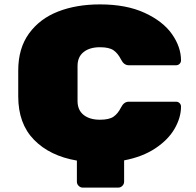

<svg xmlns="http://www.w3.org/2000/svg" viewBox="-20 -730 890 874"><path d="M804 -245Q804 -195 775 -144.5Q746 -94 687.5 -55Q629 -16 545 0V97Q545 108 537 116Q529 124 518 124H357Q346 124 338 116Q330 108 330 97V1Q207 -20 135 -93.5Q63 -167 63 -291V-409Q63 -510 112 -577.5Q161 -645 244.5 -677.5Q328 -710 435 -710Q555 -710 638.5 -671.5Q722 -633 763 -574.5Q804 -516 804 -455Q804 -446 797.5 -439.5Q791 -433 782 -433H566Q544 -433 531 -459Q517 -487 497 -501Q477 -515 435 -515Q388 -515 360.5 -493Q333 -471 333 -430V-270Q333 -229 360.5 -207Q388 -185 435 -185Q477 -185 497 -199Q517 -213 531 -241Q544 -267 566 -267H782Q791 -267 797.5 -260.5Q804 -254 804 -245Z"/></svg>

Font: Rubik Mono One
Style: Regular
Weight: 400
Designer: Hubert and Fischer with Elvire Volk Leonovitch (Cyrillic Expansion: Cyreal)
Foundry: Hubert and Fischer with Elvire Volk Leonovitch
Version: Version 2.000